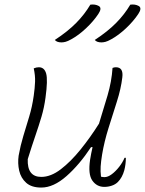

<svg xmlns="http://www.w3.org/2000/svg" viewBox="-20 -834 653 865"><path d="M387 -813Q409 -816 425 -807Q441 -798 423 -771Q401 -738 367.5 -706.5Q334 -675 301 -657Q285 -648 275 -645.5Q265 -643 257 -643Q236 -643 227 -654Q285 -692 323 -730.5Q361 -769 387 -813ZM567 -813Q589 -816 605 -807Q621 -798 603 -771Q581 -738 547.5 -706.5Q514 -675 481 -657Q465 -648 455 -645.5Q445 -643 437 -643Q416 -643 407 -654Q465 -692 503 -730.5Q541 -769 567 -813ZM132 -526Q144 -531 155 -531Q180 -531 188 -502.5Q196 -474 185 -394Q179 -349 167 -308.5Q155 -268 139.5 -223Q124 -178 105 -117Q102 -37 166 -37Q209 -37 254 -71.5Q299 -106 343 -160.5Q387 -215 426 -277Q446 -341 464.5 -404Q483 -467 487 -528Q495 -531 502 -531Q537 -531 531 -485Q525 -434 506.5 -376Q488 -318 469 -257.5Q450 -197 440 -138Q435 -107 433.5 -84.5Q432 -62 435 -38Q443 -36 451 -36Q466 -36 483.5 -49Q501 -62 517 -82.5Q533 -103 541 -123H547Q547 -94 540 -67Q531 -34 511 -14Q500 -3 483.5 2.5Q467 8 450 8Q416 8 396 -20.5Q376 -49 386 -115Q390 -141 397 -171H390Q338 -92 279.5 -40.5Q221 11 166 11Q122 11 98 -10.5Q74 -32 66.5 -65Q59 -98 64 -133Q72 -178 85 -221Q98 -264 111.5 -308.5Q125 -353 132 -403Q137 -438 138 -466Q139 -494 132 -526Z"/></svg>

Font: Recursive Mn Csl St Lt
Style: Italic
Weight: 300
Italic angle: -15°
Monospace: yes
Version: Version 1.079;hotconv 1.0.112;makeotfexe 2.5.65598; ttfautoh